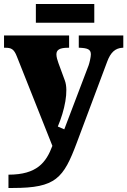

<svg xmlns="http://www.w3.org/2000/svg" viewBox="-23 -712 632 953"><path d="M445 -599V-692H155V-599ZM19 221H42C254 221 292 173 358 -3L509 -406C526 -452 549 -473 585 -475H589V-536H368V-475H373C412 -473 428 -467 428 -442C428 -429 421 -399 417 -388L296 -70L264 -84C298 -164 318 -261 299 -312L267 -399C262 -413 257 -429 257 -442C257 -464 272 -475 315 -475H320V-536H-3V-475H2C32 -475 46 -470 61 -431L237 12C206 94 161 155 19 155Z"/></svg>

Font: UArctic Serif Black
Style: Regular
Weight: 900
Designer: Customization by Puisto advertising & original work Monotype Design Team
Foundry: Monotype Imaging Inc.
Version: Version 2.004